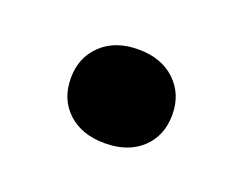

<svg xmlns="http://www.w3.org/2000/svg" viewBox="-42 -206 357 281"><g transform="rotate(20 136.0 -65.0)"><path d="M136 8Q100 8 78.5 -12Q57 -32 57 -65Q57 -97 78.5 -117.5Q100 -138 136 -138Q172 -138 193.5 -117.5Q215 -97 215 -65Q215 -32 193.5 -12Q172 8 136 8Z"/></g></svg>

Font: Roboto Serif 36pt Medium
Style: Regular
Weight: 500
Designer: Greg Gazdowicz
Foundry: Commercial Type
Version: Version 1.008